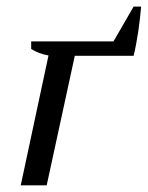

<svg xmlns="http://www.w3.org/2000/svg" viewBox="-20 -554 442 574"><path d="M319.3 -430.2 379.4 -534.2H401.9Q400.4 -516.6 398.2 -497.1Q396 -477.5 393.1 -458.3Q390.1 -439 386.7 -420.7Q383.3 -402.3 379.4 -387.2H203.6L119.6 0H42L125 -388.2Q110.8 -390.6 97.7 -395.5Q84.5 -400.4 73.2 -407.7V-430.2Z"/></svg>

Font: PT Astra Serif
Style: Italic
Weight: 400
Italic angle: -16°
Designer: A.Korolkova, I. Chaeva
Foundry: ParaType Ltd
Version: Version 1.001